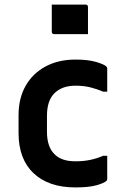

<svg xmlns="http://www.w3.org/2000/svg" viewBox="-20 -807 540 838"><path d="M309 -547Q365 -547 400 -536.5Q435 -526 444 -517Q448 -513 448 -508V-407H430Q405 -418 375.5 -425.5Q346 -433 309 -433Q252 -433 218.5 -401Q185 -369 185 -301V-232Q185 -164 220 -132Q250 -103 309 -103Q346 -103 375.5 -109.5Q405 -116 430 -127H448V-26Q448 -21 445 -18Q435 -8 401.5 1.5Q368 11 309 11Q192 11 126.5 -51Q61 -113 61 -226V-304Q61 -379 92.5 -433.5Q124 -488 180 -517.5Q236 -547 309 -547ZM206 -787H353Q364 -787 364 -776V-658H217Q206 -658 206 -669Z"/></svg>

Font: Recursive Sn Lnr St SmB
Style: Regular
Weight: 600
Version: Version 1.079;hotconv 1.0.112;makeotfexe 2.5.65598; ttfautoh